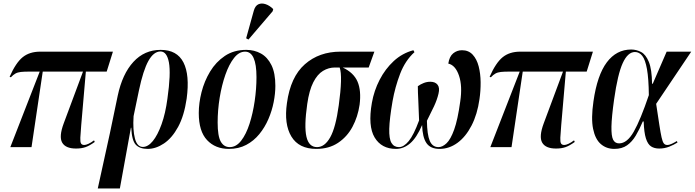

<svg xmlns="http://www.w3.org/2000/svg" viewBox="-20 -826 3901 1078"><path d="M38 0 203 -424H145Q115 -424 97 -422Q79 -420 66.5 -413Q54 -406 41 -392L34 -395Q69 -474 107.5 -505Q146 -536 206 -536H614L579 -424H462L436 -123Q432 -77 431 -53Q430 -29 435 -20.5Q440 -12 453 -12Q462 -12 476.5 -18.5Q491 -25 508 -38L512 -29Q483 -8 460.5 0Q438 8 407 8Q348 8 329 -25.5Q310 -59 338 -134L446 -424H220L157 0Z M529 232 597 -78 641 -289Q667 -411 729 -478.5Q791 -546 882 -546Q974 -546 1010 -475.5Q1046 -405 1028 -272Q1014 -176 980 -113.5Q946 -51 900.5 -20.5Q855 10 809 10Q764 10 742 -14Q720 -38 717 -109H715L653 232ZM782 -1Q811 -1 838 -34Q865 -67 887 -128Q909 -189 920 -272Q940 -413 928.5 -475Q917 -537 881 -537Q843 -537 813.5 -484.5Q784 -432 760 -318L730 -174Q725 -96 737.5 -48.5Q750 -1 782 -1Z M1265 10Q1189 10 1142.5 -39.5Q1096 -89 1096 -191Q1096 -247 1111.5 -308.5Q1127 -370 1159.5 -424Q1192 -478 1242.5 -512Q1293 -546 1363 -546Q1408 -546 1445 -525.5Q1482 -505 1504 -460.5Q1526 -416 1526 -344Q1526 -301 1516.5 -252.5Q1507 -204 1487 -157.5Q1467 -111 1436 -73Q1405 -35 1362.5 -12.5Q1320 10 1265 10ZM1270 0Q1306 0 1334 -36Q1362 -72 1381 -131Q1400 -190 1410 -259Q1420 -328 1420 -393Q1420 -536 1356 -536Q1322 -536 1294 -500.5Q1266 -465 1245.5 -406.5Q1225 -348 1213.5 -278Q1202 -208 1202 -138Q1202 -62 1219.5 -31Q1237 0 1270 0ZM1375 -604 1362 -611 1405 -766Q1413 -794 1431 -802Q1449 -810 1471.5 -802.5Q1494 -795 1514 -775L1511 -763Z M1756 10Q1658 10 1616 -59.5Q1574 -129 1591 -247Q1611 -394 1691.5 -465Q1772 -536 1892 -536H2082L2050 -447H1904Q1966 -418 1987.5 -367.5Q2009 -317 1999 -238Q1989 -170 1959 -114Q1929 -58 1878 -24Q1827 10 1756 10ZM1760 0Q1803 0 1834 -55Q1865 -110 1882 -235Q1893 -314 1894.5 -368.5Q1896 -423 1887 -447H1860Q1825 -447 1793.5 -428Q1762 -409 1739 -364Q1716 -319 1705 -242Q1687 -117 1700.5 -58.5Q1714 0 1760 0Z M2203 10Q2122 10 2083.5 -54Q2045 -118 2068 -249Q2080 -317 2111.5 -378Q2143 -439 2190.5 -483Q2238 -527 2301 -544L2307 -533Q2255 -486 2226.5 -411.5Q2198 -337 2184 -258Q2167 -159 2165.5 -103Q2164 -47 2178 -23.5Q2192 0 2220 0Q2247 0 2275 -34Q2303 -68 2333 -150Q2331 -217 2328.5 -263Q2326 -309 2326 -342Q2341 -353 2359 -360Q2377 -367 2396 -367Q2424 -367 2437 -350Q2450 -333 2442 -300Q2434 -266 2417 -229.5Q2400 -193 2377 -148Q2378 -70 2393 -35Q2408 0 2442 0Q2464 0 2487 -21.5Q2510 -43 2530 -98.5Q2550 -154 2564 -256Q2577 -343 2557 -401.5Q2537 -460 2497 -469Q2503 -509 2524.5 -526.5Q2546 -544 2574 -544Q2611 -544 2634 -519Q2657 -494 2667.5 -453.5Q2678 -413 2678.5 -364.5Q2679 -316 2672 -269Q2660 -184 2627.5 -121Q2595 -58 2548.5 -24Q2502 10 2448 10Q2397 10 2374.5 -22.5Q2352 -55 2350 -124Q2319 -52 2282.5 -21Q2246 10 2203 10Z M2733 0 2898 -424H2840Q2810 -424 2792 -422Q2774 -420 2761.5 -413Q2749 -406 2736 -392L2729 -395Q2764 -474 2802.5 -505Q2841 -536 2901 -536H3309L3274 -424H3157L3131 -123Q3127 -77 3126 -53Q3125 -29 3130 -20.5Q3135 -12 3148 -12Q3157 -12 3171.5 -18.5Q3186 -25 3203 -38L3207 -29Q3178 -8 3155.5 0Q3133 8 3102 8Q3043 8 3024 -25.5Q3005 -59 3033 -134L3141 -424H2915L2852 0Z M3429 10Q3385 10 3353.5 -17Q3322 -44 3310 -102.5Q3298 -161 3312 -257Q3333 -404 3387 -476Q3441 -548 3524 -548Q3553 -548 3579.5 -534Q3606 -520 3623 -478.5Q3640 -437 3641 -356H3645L3723 -536H3861L3664 -243Q3675 -170 3682 -124.5Q3689 -79 3694.5 -54.5Q3700 -30 3707 -21Q3714 -12 3726 -12Q3738 -12 3753.5 -19.5Q3769 -27 3780 -34L3784 -26Q3764 -13 3737.5 -2.5Q3711 8 3681 8Q3654 8 3635.5 -4Q3617 -16 3606.5 -49Q3596 -82 3594 -144H3589Q3570 -99 3549.5 -64.5Q3529 -30 3500.5 -10Q3472 10 3429 10ZM3456 -21Q3501 -21 3538.5 -87Q3576 -153 3623 -292Q3622 -385 3612.5 -438Q3603 -491 3586 -512.5Q3569 -534 3545 -534Q3505 -534 3476.5 -472Q3448 -410 3428 -268Q3414 -169 3413 -115.5Q3412 -62 3422.5 -41.5Q3433 -21 3456 -21Z"/></svg>

Font: Noto Serif Display ExtraCondensed SemiBold
Style: Italic
Weight: 600
Width: 2
Italic angle: -12°
Designer: Monotype Design Team
Foundry: Monotype Imaging Inc.
Version: Version 2.009